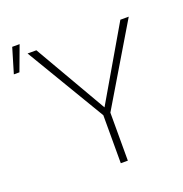

<svg xmlns="http://www.w3.org/2000/svg" viewBox="-179 -891 962 1011"><g transform="rotate(-20 302.5 -385.5)"><path d="M112.3 -710.9 346.7 -305.7 583 -710.9H629.9L366.2 -269V0H326.7V-269L63 -710.9ZM-42.5 -632.3 -1 -771.5H40.5L-11.2 -632.3Z"/></g></svg>

Font: Roboto ExtraLight
Style: Regular
Weight: 250
Designer: Christian Robertson
Foundry: Google
Version: Version 3.009; 2024